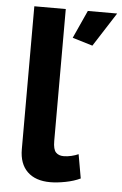

<svg xmlns="http://www.w3.org/2000/svg" viewBox="-53 -768 519 815"><g transform="rotate(5 206.5 -361.0)"><path d="M60 -730H194V-168Q194 -132 206 -119.5Q218 -107 239 -107Q255 -107 272 -111Q289 -115 302 -121L320 -19Q293 -6 257 1Q221 8 192 8Q129 8 94.5 -25.5Q60 -59 60 -121ZM320 -585 234 -611 288 -730H413Z"/></g></svg>

Font: Raleway Thin
Style: Bold
Weight: 700
Version: Version 4.026